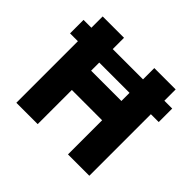

<svg xmlns="http://www.w3.org/2000/svg" viewBox="-149 -807 986 986"><g transform="rotate(45 344.0 -313.5)"><path d="M666 -447H22V-545H666ZM79 0V-627H234V0ZM454 0V-627H609V0ZM178 -248V-388H532V-248Z"/></g></svg>

Font: Blinker
Style: Regular
Weight: 400
Designer: Juergen Huber
Foundry: supertype
Version: 1.017